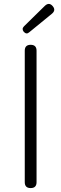

<svg xmlns="http://www.w3.org/2000/svg" viewBox="-20 -957 312 977"><path d="M136 0Q106 0 106 -30V-699Q106 -729 136 -729Q166 -729 166 -699V-364V-30Q166 0 136 0ZM101 -795Q89 -810 102 -823L159 -879L209 -928Q230 -947 248 -926Q266 -905 244 -887L129 -793Q115 -780 101 -795Z"/></svg>

Font: GenSenRounded TW L
Style: Regular
Weight: 300
Version: Version 1.501;PS 1;hotconv 16.6.51;makeotf.lib2.5.65220